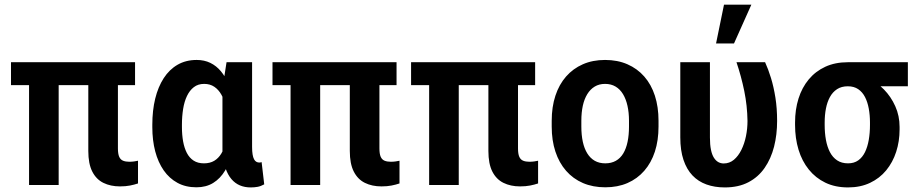

<svg xmlns="http://www.w3.org/2000/svg" viewBox="-20 -796 3940 826"><path d="M561 -528.3V-429.7H27.3V-528.3ZM232.4 -528.3V0H105V-528.3ZM359.9 -528.3H487.3V-157.7Q487.3 -134.3 492.7 -121.8Q498 -109.4 509.3 -104.7Q520.5 -100.1 536.1 -100.1Q547.9 -100.1 557.6 -101.6Q567.4 -103 573.7 -104.5V-6.8Q558.1 -1.5 539.3 2.2Q520.5 5.9 496.1 5.9Q455.6 5.9 424.8 -9.3Q394 -24.4 377 -57.9Q359.9 -91.3 359.9 -146.5Z M635.3 -249V-259.3Q635.3 -320.8 647.7 -371.6Q660.2 -422.4 684.3 -459.7Q708.5 -497.1 744.1 -517.6Q779.8 -538.1 826.2 -538.1Q858.9 -538.1 885 -525.4Q911.1 -512.7 930.7 -489Q950.2 -465.3 964.1 -432.1Q978 -398.9 986.8 -358.4Q995.6 -317.9 1000 -271V-247.1Q994.1 -190.9 981.7 -144Q969.2 -97.2 948.5 -62.5Q927.7 -27.8 897.2 -9Q866.7 9.8 825.2 9.8Q778.8 9.8 743.7 -9.3Q708.5 -28.3 684.3 -63Q660.2 -97.7 647.7 -145Q635.3 -192.4 635.3 -249ZM762.7 -259.3V-249Q762.7 -215.8 767.8 -187.5Q772.9 -159.2 783.9 -137.9Q794.9 -116.7 813 -105Q831.1 -93.3 857.4 -93.3Q883.3 -93.3 901.6 -104.2Q919.9 -115.2 931.9 -135Q943.8 -154.8 951.2 -181.6Q958.5 -208.5 962.4 -239.3V-274.4Q959 -308.1 951.9 -337.4Q944.8 -366.7 932.6 -388.4Q920.4 -410.2 902.1 -422.6Q883.8 -435.1 858.4 -435.1Q832 -435.1 814 -421.1Q795.9 -407.2 784.4 -383.1Q772.9 -358.9 767.8 -327.1Q762.7 -295.4 762.7 -259.3ZM954.6 -528.3H1064.5V-164.1Q1064.5 -144.5 1066.7 -131.6Q1068.8 -118.7 1073 -110.8Q1077.1 -103 1083 -99.9Q1088.9 -96.7 1095.7 -96.7Q1099.1 -96.7 1101.3 -97.4Q1103.5 -98.1 1105.5 -98.6L1116.7 -2.9Q1101.6 5.4 1088.1 7.8Q1074.7 10.3 1058.6 10.3Q1032.7 10.3 1012 1.5Q991.2 -7.3 975.6 -25.6Q960 -43.9 950.2 -72.3Q940.4 -100.6 937 -140.1V-415Z M1686 -528.3V-429.7H1152.3V-528.3ZM1357.4 -528.3V0H1230V-528.3ZM1484.9 -528.3H1612.3V-157.7Q1612.3 -134.3 1617.7 -121.8Q1623 -109.4 1634.3 -104.7Q1645.5 -100.1 1661.1 -100.1Q1672.9 -100.1 1682.6 -101.6Q1692.4 -103 1698.7 -104.5V-6.8Q1683.1 -1.5 1664.3 2.2Q1645.5 5.9 1621.1 5.9Q1580.6 5.9 1549.8 -9.3Q1519 -24.4 1502 -57.9Q1484.9 -91.3 1484.9 -146.5Z M2282.2 -528.3V-429.7H1748.5V-528.3ZM1953.6 -528.3V0H1826.2V-528.3ZM2081.1 -528.3H2208.5V-157.7Q2208.5 -134.3 2213.9 -121.8Q2219.2 -109.4 2230.5 -104.7Q2241.7 -100.1 2257.3 -100.1Q2269 -100.1 2278.8 -101.6Q2288.6 -103 2294.9 -104.5V-6.8Q2279.3 -1.5 2260.5 2.2Q2241.7 5.9 2217.3 5.9Q2176.8 5.9 2146 -9.3Q2115.2 -24.4 2098.1 -57.9Q2081.1 -91.3 2081.1 -146.5Z M2353.5 -251.5V-276.4Q2353.5 -335.9 2369.4 -384.3Q2385.3 -432.6 2415.3 -466.8Q2445.3 -501 2487.5 -519.5Q2529.8 -538.1 2583 -538.1Q2636.7 -538.1 2679.2 -519.5Q2721.7 -501 2751.7 -466.8Q2781.7 -432.6 2797.4 -384.3Q2813 -335.9 2813 -276.4V-251.5Q2813 -191.9 2797.4 -143.8Q2781.7 -95.7 2751.7 -61.3Q2721.7 -26.9 2679.4 -8.5Q2637.2 9.8 2584 9.8Q2530.8 9.8 2488 -8.5Q2445.3 -26.9 2415.3 -61.3Q2385.3 -95.7 2369.4 -143.8Q2353.5 -191.9 2353.5 -251.5ZM2481 -276.4V-251.5Q2481 -215.3 2487.3 -186Q2493.7 -156.7 2506.6 -136Q2519.5 -115.2 2538.8 -104.2Q2558.1 -93.3 2584 -93.3Q2609.9 -93.3 2629.4 -104.2Q2648.9 -115.2 2661.4 -136Q2673.8 -156.7 2679.9 -186Q2686 -215.3 2686 -251.5V-276.4Q2686 -312 2679.4 -341.1Q2672.9 -370.1 2660.2 -391.1Q2647.5 -412.1 2628.2 -423.6Q2608.9 -435.1 2583 -435.1Q2557.6 -435.1 2538.6 -423.6Q2519.5 -412.1 2506.6 -391.1Q2493.7 -370.1 2487.3 -341.1Q2481 -312 2481 -276.4Z M2906.7 -528.3H3034.2V-204.1Q3034.2 -173.3 3038.6 -151.9Q3043 -130.4 3051.3 -117.4Q3059.6 -104.5 3070.3 -98.6Q3081.1 -92.8 3093.3 -92.8Q3118.2 -92.8 3137.2 -108.6Q3156.2 -124.5 3169.4 -151.1Q3182.6 -177.7 3189.2 -210.2Q3195.8 -242.7 3195.8 -275.4Q3194.8 -341.3 3181.9 -404.5Q3168.9 -467.8 3148.4 -528.3H3271.5Q3285.2 -498.5 3296.9 -460.2Q3308.6 -421.9 3315.9 -376Q3323.2 -330.1 3323.2 -275.9Q3323.2 -216.8 3310.1 -165Q3296.9 -113.3 3269.5 -73.7Q3242.2 -34.2 3199.7 -12Q3157.2 10.3 3098.1 10.3Q3054.7 10.3 3019.3 -2.4Q2983.9 -15.1 2959 -41.3Q2934.1 -67.4 2920.4 -108.2Q2906.7 -148.9 2906.7 -205.1ZM3060.5 -608.9 3094.7 -775.9H3212.4L3137.7 -608.9Z M3400.4 -258.8V-269Q3400.4 -324.7 3415.3 -372.1Q3430.2 -419.4 3459.2 -454.3Q3488.3 -489.3 3530.5 -508.8Q3572.8 -528.3 3627.4 -528.3Q3638.2 -523.9 3648.2 -510.3Q3658.2 -496.6 3673.8 -481.7Q3689.5 -466.8 3716.3 -459Q3752 -442.4 3782.5 -411.4Q3813 -380.4 3831.5 -339.1Q3850.1 -297.9 3850.1 -250V-239.3Q3850.1 -188 3835.4 -142.8Q3820.8 -97.7 3792.5 -63.2Q3764.2 -28.8 3722.9 -9.3Q3681.6 10.3 3628.4 10.3Q3573.2 10.3 3531 -10Q3488.8 -30.3 3459.5 -66.7Q3430.2 -103 3415.3 -152.1Q3400.4 -201.2 3400.4 -258.8ZM3527.8 -269V-258.8Q3527.8 -224.1 3533.2 -194.3Q3538.6 -164.6 3550.3 -141.8Q3562 -119.1 3581.3 -106.2Q3600.6 -93.3 3628.4 -93.3Q3654.3 -93.3 3672.4 -106.2Q3690.4 -119.1 3701.4 -141.8Q3712.4 -164.6 3717.5 -194.3Q3722.7 -224.1 3722.7 -258.8V-269Q3722.7 -300.8 3717.5 -328.9Q3712.4 -356.9 3701.4 -378.4Q3690.4 -399.9 3672.1 -412.4Q3653.8 -424.8 3627.4 -424.8Q3600.1 -424.8 3581.1 -412.4Q3562 -399.9 3550.3 -378.4Q3538.6 -356.9 3533.2 -328.9Q3527.8 -300.8 3527.8 -269ZM3885.7 -528.3V-424.8H3627.4V-528.3Z"/></svg>

Font: Roboto SemiCondensed SemiBold
Style: Regular
Weight: 600
Width: 4
Designer: Christian Robertson
Foundry: Google
Version: Version 3.009; 2024